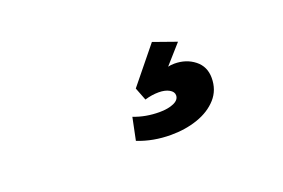

<svg xmlns="http://www.w3.org/2000/svg" viewBox="-48 -156 747 507"><g transform="rotate(-20 325.0 97.0)"><path d="M271 204 284 141Q317 154 356 154Q380 154 396 147Q412 140 412 127Q412 117 400.5 110.5Q389 104 371 104Q352 104 332 110L318 74L400 -27L465 -4L418 49Q426 47 436 47Q469 47 492.5 65.5Q516 84 516 116Q516 150 495 173.5Q474 197 439.5 209Q405 221 364 221Q314 221 271 204Z"/></g></svg>

Font: Azeret Mono SemiBold
Style: Italic
Weight: 600
Italic angle: -12°
Designer: Martin Vácha
Foundry: Displaay
Version: Version 1.000; Glyphs 3.0.3, build 3074